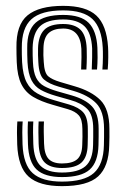

<svg xmlns="http://www.w3.org/2000/svg" viewBox="-20 -628 428 656"><path d="M191.8 -54Q152.2 -54 133 -72.6Q113.8 -91.2 112 -137.2Q111.5 -156 111.2 -175.5Q111 -195 112 -213H130.2Q129.2 -195 129.5 -177.4Q129.8 -159.8 130.5 -137.8Q131.5 -100.8 146 -85.1Q160.5 -69.5 191.8 -69.5Q227.5 -69.5 243.8 -83.9Q260 -98.2 261 -132.8Q261.8 -150.8 261.8 -160.9Q261.8 -171 261.5 -187.8Q261.2 -219.8 249.4 -233.6Q237.5 -247.5 211.8 -255L160.5 -269.8Q120 -281.2 93.4 -297Q66.8 -312.8 53 -340.4Q39.2 -368 37.2 -415.2Q36.5 -432 36.4 -442.5Q36.2 -453 36.2 -465.2Q34.8 -543.2 74.1 -575.6Q113.5 -608 195.8 -608Q273.5 -608 309 -575.1Q344.5 -542.2 349.2 -467Q350 -455 349.9 -432.6Q349.8 -410.2 348 -390.5H329.8Q331.5 -410.8 331.6 -432.9Q331.8 -455 331 -466Q327.2 -533 296 -562.8Q264.8 -592.5 195.8 -592.5Q120.8 -592.5 87.2 -562.2Q53.8 -532 54.5 -464Q54.5 -453 54.6 -441.9Q54.8 -430.8 55.5 -415.5Q58.2 -371.2 71.1 -346.6Q84 -322 107.4 -308.8Q130.8 -295.5 165.5 -285.5L216.5 -270.8Q249.5 -261 264.8 -243.6Q280 -226.2 280 -187.8Q280 -169.5 280.1 -160.1Q280.2 -150.8 279.5 -132.2Q278.5 -91.5 258.6 -72.8Q238.8 -54 191.8 -54ZM191.8 -23Q133 -23 105.4 -48.6Q77.8 -74.2 75.5 -135.8Q74.8 -154.2 74.6 -175.2Q74.5 -196.2 75.5 -213H93.8Q92.8 -196.2 92.9 -175.6Q93 -155 93.8 -136.5Q95.8 -82.8 119.2 -60.6Q142.8 -38.5 191.8 -38.5Q246.8 -38.5 271.8 -60Q296.8 -81.5 298 -132.5Q298.5 -147.8 298.5 -159.9Q298.5 -172 298.5 -187.8Q298.5 -235.2 278.4 -255.5Q258.2 -275.8 220.8 -286.2L170.5 -300.5Q140.2 -309.2 119.5 -320.8Q98.8 -332.2 87.5 -354.1Q76.2 -376 74 -415.2Q73.2 -429.2 73.1 -441.1Q73 -453 73 -464Q72.2 -524 101.9 -550.5Q131.5 -577 195.8 -577Q256 -577 282.9 -550Q309.8 -523 312.8 -465.2Q313.5 -453.2 313.4 -431.2Q313.2 -409.2 311.5 -390.5H293.5Q294.5 -409 294.8 -431.9Q295 -454.8 294.8 -462.8Q292.2 -516 268.2 -538.8Q244.2 -561.5 195.8 -561.5Q141.2 -561.5 116.9 -538.4Q92.5 -515.2 91.5 -464.5Q91.2 -449.2 91.6 -439.1Q92 -429 92.5 -415.8Q94 -381.2 103.5 -362.4Q113 -343.5 130.9 -333.8Q148.8 -324 175.5 -316.2L225.2 -302Q271.8 -288.5 294.4 -264.4Q317 -240.2 317 -187.8Q317 -174.5 317 -161.8Q317 -149 316.5 -132.2Q315 -74.2 286.5 -48.6Q258 -23 191.8 -23ZM191.8 8Q114 8 77.9 -24.5Q41.8 -57 38.8 -134.2Q38 -154.8 38 -174.8Q38 -194.8 39.2 -213H57.5Q56.2 -196.5 56.2 -175.4Q56.2 -154.2 57 -135Q59.8 -65.2 91.8 -36.4Q123.8 -7.5 191.8 -7.5Q267.8 -7.5 300.6 -36.8Q333.5 -66 335 -131.8Q335.5 -150.2 335.5 -159.9Q335.5 -169.5 335.5 -187.8Q335.5 -248 308.4 -275.5Q281.2 -303 229.8 -317.8L180.5 -332Q147.5 -341.5 130.2 -356.4Q113 -371.2 111 -415.8Q110.2 -430.2 109.9 -440.1Q109.5 -450 110 -463.5Q111.2 -505.5 130.9 -525.8Q150.5 -546 195.8 -546Q235 -546 254.8 -526.6Q274.5 -507.2 276.2 -462.2Q276.8 -452.5 276.6 -432.6Q276.5 -412.8 275.2 -390.5H257.2Q258.2 -411 258.4 -432.4Q258.5 -453.8 258 -461.5Q254.2 -530.5 195.8 -530.5Q163 -530.5 146.1 -514.9Q129.2 -499.2 128.5 -463.5Q128 -449.2 128.2 -439.5Q128.5 -429.8 129.5 -416Q131.5 -379 144.5 -367.6Q157.5 -356.2 185.8 -347.8L234.2 -333.5Q292.2 -316.8 323 -286Q353.8 -255.2 353.8 -187.8Q353.8 -169 353.9 -159.5Q354 -150 353.2 -131.8Q351.8 -58.8 315.4 -25.4Q279 8 191.8 8Z"/></svg>

Font: Big Shoulders Inline Text SemiBold
Style: Regular
Weight: 600
Designer: Patric King
Foundry: XO Type Co
Version: Version 1.000